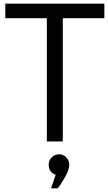

<svg xmlns="http://www.w3.org/2000/svg" viewBox="-20 -771 588 1045"><path d="M547.9 -671.9H321.8V-1H234.9V-671.9H8.8V-751H547.9ZM283.2 180.2Q245.1 167 245.1 126Q245.1 102.1 261.5 85.4Q277.8 68.8 301.8 68.8Q324.7 68.8 340.8 85.4Q356.9 102.1 356.9 126Q356.9 152.8 333.5 193.8Q310.1 234.9 293.9 253.9H257.8Z"/></svg>

Font: Oakes Grotesk
Style: Regular
Weight: 400
Designer: Samuel Oakes
Foundry: Samuel Oakes
Version: Version 1.0 | wf-rip DC20170320